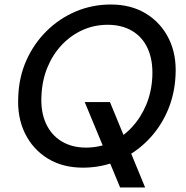

<svg xmlns="http://www.w3.org/2000/svg" viewBox="-20 -732 825 852"><path d="M513 100 356 -279H468L624 100ZM348 12Q258 12 192 -28.5Q126 -69 91 -140Q56 -211 61 -303Q64 -390 97 -464Q130 -538 186.5 -594Q243 -650 316 -681Q389 -712 472 -712Q562 -712 628 -671.5Q694 -631 729 -560.5Q764 -490 759 -398Q755 -311 722 -236.5Q689 -162 632.5 -106Q576 -50 503.5 -19Q431 12 348 12ZM362 -77Q421 -77 473 -100.5Q525 -124 565 -167Q605 -210 629 -267.5Q653 -325 656 -393Q659 -464 636 -515.5Q613 -567 567 -594.5Q521 -622 458 -622Q398 -622 346 -598.5Q294 -575 254 -532.5Q214 -490 190.5 -433Q167 -376 164 -308Q160 -237 183.5 -185Q207 -133 253 -105Q299 -77 362 -77Z"/></svg>

Font: DM Sans Medium
Style: Italic
Weight: 500
Italic angle: -10°
Designer: Colophon Foundry, Jonny Pinhorn
Foundry: Colophon Foundry
Version: Version 4.004;gftools[0.9.30]